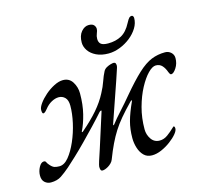

<svg xmlns="http://www.w3.org/2000/svg" viewBox="-117 -729 912 858"><g transform="rotate(-15 339.5 -300.0)"><path d="M256 22Q249 22 247 16.5Q245 11 245 2Q245 -3 251.5 -24Q258 -45 268 -74L319 -234Q321 -239 317.5 -238.5Q314 -238 310 -234Q288 -209 260.5 -180Q233 -151 204.5 -122Q176 -93 151 -69.5Q126 -46 109 -31Q87 -12 67.5 1Q48 14 19 14Q3 14 -9 3.5Q-21 -7 -21 -28Q-21 -48 -11 -66.5Q-1 -85 12 -85Q19 -85 21.5 -79Q24 -73 31 -65Q42 -52 51.5 -49Q61 -46 74 -46Q97 -46 117.5 -71Q138 -96 155 -135Q172 -174 181.5 -216.5Q191 -259 191 -295Q191 -321 179 -333Q167 -345 150 -345Q134 -345 116.5 -335.5Q99 -326 85 -308Q83 -305 77 -299Q71 -293 66 -293Q60 -293 60 -310Q60 -322 72.5 -339.5Q85 -357 104.5 -374Q124 -391 146.5 -402.5Q169 -414 188 -414Q217 -414 232 -390Q247 -366 247 -337Q247 -285 236.5 -243Q226 -201 211 -171Q209 -167 211.5 -167Q214 -167 218 -171Q260 -207 290 -241.5Q320 -276 339 -313Q353 -339 361 -362.5Q369 -386 379 -405Q384 -414 394 -419.5Q404 -425 413.5 -427.5Q423 -430 425 -430Q433 -430 435.5 -426Q438 -422 438 -413Q438 -409 431 -389Q424 -369 418 -350L354 -165Q353 -160 355 -160.5Q357 -161 360 -165Q375 -185 401.5 -214Q428 -243 452 -272Q500 -329 534 -360.5Q568 -392 597.5 -404Q627 -416 661 -416Q677 -416 688.5 -405.5Q700 -395 700 -379Q700 -354 687 -334Q674 -314 663 -314Q659 -314 657 -318Q655 -322 653 -326Q646 -346 635 -358Q624 -370 606 -370Q590 -370 569.5 -349Q549 -328 529.5 -291.5Q510 -255 497 -207.5Q484 -160 484 -107Q484 -82 498 -61.5Q512 -41 537 -41Q557 -41 574.5 -54Q592 -67 602 -77Q611 -86 612 -86Q618 -86 618 -75Q618 -65 606 -50.5Q594 -36 574 -21Q554 -6 531 4Q508 14 487 14Q464 14 449.5 -0.5Q435 -15 428 -37.5Q421 -60 421 -83Q421 -124 430.5 -159.5Q440 -195 462 -243Q464 -248 461.5 -247.5Q459 -247 455 -243Q424 -211 402.5 -185.5Q381 -160 365.5 -135.5Q350 -111 336 -82Q322 -53 307 -14Q304 -6 297 1Q290 8 282.5 12.5Q275 17 268 19.5Q261 22 256 22ZM417 -476Q384 -476 360.5 -487.5Q337 -499 325 -517Q313 -535 313 -554Q313 -586 328.5 -604Q344 -622 363 -622Q380 -622 387 -614Q394 -606 394 -596Q394 -588 389 -576.5Q384 -565 384 -552Q384 -536 393.5 -528Q403 -520 427 -520Q462 -520 488.5 -534.5Q515 -549 534 -586Q543 -603 548 -607.5Q553 -612 559 -612Q564 -612 566 -607.5Q568 -603 568 -600Q568 -576 554.5 -554Q541 -532 519 -514.5Q497 -497 470 -486.5Q443 -476 417 -476Z"/></g></svg>

Font: EB Garamond
Style: Italic
Weight: 400
Italic angle: -17.2°
Designer: Georg Duffner and Octavio Pardo
Foundry: Georg Duffner
Version: Version 1.001